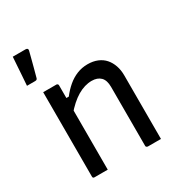

<svg xmlns="http://www.w3.org/2000/svg" viewBox="-182 -903 963 1028"><g transform="rotate(-30 300.0 -389.0)"><path d="M514 0Q492 0 473.5 0Q455 0 433 0Q430 0 427.5 -1.5Q425 -3 423.5 -5Q422 -7 422 -11Q422 -72 422 -132.5Q422 -193 422 -253.5Q422 -314 422 -375Q422 -416 402.5 -435.5Q383 -455 347 -455Q326 -455 304 -448.5Q282 -442 260 -429Q238 -416 215.5 -396Q193 -376 170 -348V-443H200Q223 -473 249.5 -495.5Q276 -518 307 -530.5Q338 -543 373 -543Q407 -543 433.5 -532Q460 -521 477.5 -501Q495 -481 504.5 -453.5Q514 -426 514 -393Q514 -345 514 -297Q514 -249 514 -200.5Q514 -152 514 -103Q514 -77 514 -51.5Q514 -26 514 0ZM185 0Q171 0 158 0Q145 0 132 0Q119 0 104 0Q101 0 99 -0.5Q97 -1 95.5 -2.5Q94 -4 93.5 -6Q93 -8 93 -11Q93 -64 93 -117Q93 -170 93 -222Q93 -274 93 -327Q93 -380 93 -433Q93 -465 93 -490.5Q93 -516 93 -532Q109 -532 122.5 -532Q136 -532 148.5 -532Q161 -532 174 -532Q178 -532 180 -530.5Q182 -529 183.5 -527Q185 -525 185 -521Q185 -435 185 -348Q185 -261 185 -174Q185 -87 185 0ZM126 -778Q134 -778 137.5 -773.5Q141 -769 139 -763Q131 -730 125.5 -710.5Q120 -691 115 -670.5Q110 -650 100 -615Q99 -611 96 -608Q93 -605 85 -605Q71 -605 60.5 -605Q50 -605 35 -605Q38 -641 39.5 -667.5Q41 -694 43 -719.5Q45 -745 47 -778Q68 -778 86 -778Q104 -778 126 -778Z"/></g></svg>

Font: RecMonoLinear Nerd Font Mono
Style: Regular
Weight: 400
Monospace: yes
Version: Version 1.085; ttfautohint (v1.8.4.7-5d5b);Nerd Fonts 3.2.1